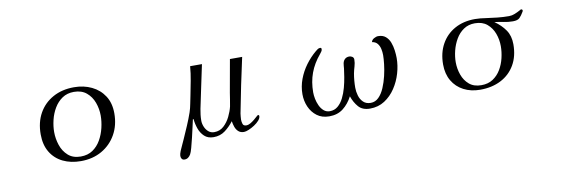

<svg xmlns="http://www.w3.org/2000/svg" viewBox="-50 -906 4100 1391"><g transform="rotate(-10 2000.0 -211.0)"><path d="M675 -300Q675 -350 658 -396.5Q641 -443 605 -473Q569 -503 513 -503Q463 -503 427 -478.5Q391 -454 367.5 -414.5Q344 -375 333 -329Q322 -283 322 -241Q322 -192 338 -144Q354 -96 389.5 -64.5Q425 -33 482 -33Q534 -33 570.5 -58Q607 -83 630 -123.5Q653 -164 664 -210.5Q675 -257 675 -300ZM775 -299Q775 -212 737 -144.5Q699 -77 632 -38.5Q565 0 477 0Q403 0 345.5 -28Q288 -56 255.5 -110Q223 -164 223 -241Q223 -330 260 -396Q297 -462 364 -499Q431 -536 519 -536Q591 -536 649 -508Q707 -480 741 -427.5Q775 -375 775 -299Z M1806 -97Q1806 -82 1791.5 -65.5Q1777 -49 1755.5 -35Q1734 -21 1712.5 -12Q1691 -3 1677 -3Q1652 -3 1636.5 -17Q1621 -31 1613.5 -52.5Q1606 -74 1603 -95Q1575 -58 1539 -31Q1503 -4 1454 -4Q1412 -4 1386.5 -28Q1361 -52 1348.5 -87.5Q1336 -123 1333 -158H1328Q1324 -140 1316 -104Q1308 -68 1298.5 -28Q1289 12 1280 44.5Q1271 77 1264 89Q1257 102 1245.5 110.5Q1234 119 1219 119Q1205 119 1198.5 110Q1192 101 1192 88Q1192 75 1201 52.5Q1210 30 1221 8Q1232 -14 1237 -27Q1257 -72 1277 -118.5Q1297 -165 1313 -211Q1323 -241 1328.5 -271.5Q1334 -302 1341 -333Q1351 -384 1361 -436Q1371 -488 1375 -540H1462Q1446 -461 1428.5 -381.5Q1411 -302 1395 -222Q1391 -201 1388.5 -180Q1386 -159 1386 -137Q1386 -115 1395.5 -92Q1405 -69 1422.5 -54Q1440 -39 1465 -39Q1506 -39 1535 -65.5Q1564 -92 1582.5 -130Q1601 -168 1609 -202Q1614 -227 1617.5 -251.5Q1621 -276 1625 -300L1668 -541H1758Q1736 -441 1715 -340.5Q1694 -240 1675 -139Q1674 -128 1672.5 -117Q1671 -106 1671 -95Q1671 -79 1676 -63Q1681 -47 1702 -47Q1717 -47 1732.5 -56Q1748 -65 1762 -76.5Q1776 -88 1785.5 -97Q1795 -106 1798 -106Q1806 -106 1806 -97Z M2859 -338Q2859 -284 2842.5 -227Q2826 -170 2793.5 -121Q2761 -72 2714 -41.5Q2667 -11 2606 -11Q2551 -11 2522 -44Q2493 -77 2477 -124Q2450 -72 2408.5 -39.5Q2367 -7 2306 -7Q2252 -7 2215.5 -34.5Q2179 -62 2160 -105.5Q2141 -149 2141 -198Q2141 -255 2161 -308.5Q2181 -362 2215 -408Q2249 -454 2291 -489Q2298 -495 2306.5 -501Q2315 -507 2325 -507Q2335 -507 2335 -497Q2335 -487 2329 -479Q2323 -471 2317 -463Q2268 -405 2244 -340Q2220 -275 2220 -198Q2220 -177 2225 -151Q2230 -125 2241.5 -100Q2253 -75 2271.5 -59Q2290 -43 2316 -43Q2350 -43 2375 -64Q2400 -85 2417 -119Q2434 -153 2444.5 -192Q2455 -231 2461 -268Q2467 -305 2470 -330Q2471 -339 2471.5 -348.5Q2472 -358 2474 -368Q2478 -387 2490.5 -398Q2503 -409 2522 -409Q2534 -409 2544.5 -402Q2555 -395 2555 -381Q2555 -356 2547.5 -331.5Q2540 -307 2535 -282Q2526 -231 2526 -178Q2526 -150 2534.5 -120.5Q2543 -91 2563.5 -71Q2584 -51 2618 -51Q2652 -51 2677 -76Q2702 -101 2719 -141Q2736 -181 2746.5 -225.5Q2757 -270 2761.5 -310.5Q2766 -351 2766 -376Q2766 -399 2761 -422Q2756 -445 2742.5 -462Q2729 -479 2703 -483Q2706 -499 2723 -508.5Q2740 -518 2754 -518Q2788 -518 2809 -500Q2830 -482 2840.5 -454Q2851 -426 2855 -395Q2859 -364 2859 -338Z M3617 -292Q3617 -341 3600.5 -385.5Q3584 -430 3549.5 -459Q3515 -488 3460 -488Q3412 -488 3377 -464Q3342 -440 3319.5 -401.5Q3297 -363 3286 -319Q3275 -275 3275 -234Q3275 -186 3291 -141Q3307 -96 3341 -67Q3375 -38 3430 -38Q3480 -38 3515.5 -61.5Q3551 -85 3573.5 -123Q3596 -161 3606.5 -205.5Q3617 -250 3617 -292ZM3818 -518Q3818 -516 3816 -512Q3800 -484 3785 -469Q3770 -454 3735 -454Q3701 -454 3668 -461Q3635 -468 3601 -472Q3650 -438 3679.5 -395Q3709 -352 3709 -290Q3709 -202 3672 -138.5Q3635 -75 3569 -41Q3503 -7 3416 -7Q3348 -7 3295 -34.5Q3242 -62 3212 -113Q3182 -164 3182 -234Q3182 -319 3217.5 -383Q3253 -447 3317 -482.5Q3381 -518 3466 -518Q3486 -518 3506 -516Q3526 -514 3545 -511Q3587 -505 3629 -500.5Q3671 -496 3714 -496Q3735 -496 3756 -504.5Q3777 -513 3791.5 -521Q3806 -529 3806 -529Q3818 -529 3818 -518Z"/></g></svg>

Font: Kaisei HarunoUmi
Style: Regular
Weight: 400
Designer: Font-Kai, 金井和夫
Foundry: KAZUO KANAI
Version: Version 5.003